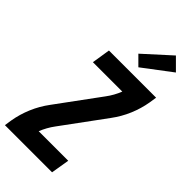

<svg xmlns="http://www.w3.org/2000/svg" viewBox="-304 -1053 1117 1117"><g transform="rotate(45 254.5 -495.0)"><path d="M0 0 7 -46Q17 -105 41 -162Q65 -219 103 -270L296 -533Q311 -553 323.5 -575.5Q336 -598 345 -621Q345 -621 345 -621Q345 -621 345 -621H103L121 -735H509L502 -689Q492 -630 468 -573Q444 -516 406 -465L213 -202Q198 -182 185.5 -159.5Q173 -137 164 -114Q164 -114 164 -114Q164 -114 164 -114H407L388 0ZM311 -787 255 -843 417 -990 487 -920Z"/></g></svg>

Font: Iosevka Curly Heavy Oblique
Style: Regular
Weight: 900
Italic angle: -9°
Monospace: yes
Designer: Belleve Invis
Foundry: Belleve Invis
Version: Version 11.1.0; ttfautohint (v1.8.3)